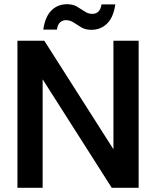

<svg xmlns="http://www.w3.org/2000/svg" viewBox="-20 -894 743 914"><path d="M63 0V-700H191L519 -185H520V-700H640V0H512L184 -515H183V0ZM415 -752Q387 -752 367.5 -763.5Q348 -775 331 -786.5Q314 -798 294 -798Q277 -798 265.5 -787Q254 -776 251 -753H186Q195 -815 225 -844.5Q255 -874 299 -874Q327 -874 346.5 -862.5Q366 -851 383 -839.5Q400 -828 420 -828Q437 -828 448.5 -839Q460 -850 463 -873H529Q520 -811 489.5 -781.5Q459 -752 415 -752Z"/></svg>

Font: DM Sans 28pt SemiBold
Style: Regular
Weight: 600
Version: Version 4.004;gftools[0.9.30]